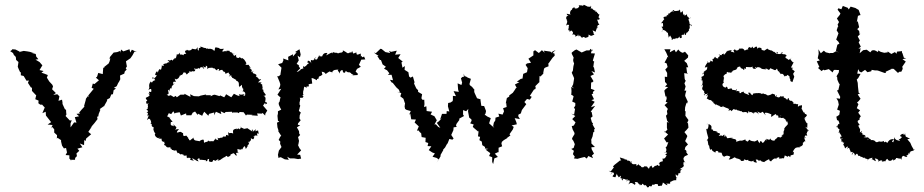

<svg xmlns="http://www.w3.org/2000/svg" viewBox="-20 -667 3905 811"><path d="M169 -213 159 -189 173 -195 174 -179C181 -170 189 -160 196 -151L181 -141L202 -139L195 -124L200 -131L209 -121V-107L221 -96L220 -81L223 -85L238 -75V-69L242 -52L250 -40L259 -42L263 -23L257 -12L273 -11V3L283 12L276 8H297C296 0 300 -4 305 -7L303 -19L315 -30L307 -39L328 -45L317 -61L335 -54L336 -76L341 -71L344 -82L365 -100L353 -110L369 -134L361 -126L379 -147L392 -164L390 -174L395 -175L397 -186L404 -203L401 -206L422 -221L418 -216L431 -239L433 -245L431 -246L444 -253L450 -268L457 -269L460 -286L470 -293L461 -296L473 -303L479 -316L483 -322L488 -332L487 -348L505 -356L507 -365L515 -373L511 -379L516 -386L512 -408C519 -412 524 -417 531 -421L540 -434L548 -449L558 -447L537 -457L530 -445L527 -459L501 -450L491 -458L490 -444L488 -452L475 -447L460 -445L445 -427L442 -419L446 -420L443 -408L439 -399L420 -384H423L416 -380L414 -354L395 -359L390 -343L385 -339L398 -328L379 -312L372 -314L367 -296L376 -292C368 -283 361 -273 353 -264L354 -256L351 -261L343 -250L342 -244L335 -219L337 -217C329 -209 321 -200 314 -191L319 -188L303 -186L314 -176L296 -172L303 -149L293 -150L278 -129V-146L283 -159L275 -158L257 -177L264 -190L260 -184L259 -203L254 -206L244 -228V-234L242 -246L227 -241L231 -260L222 -269L205 -266L216 -274L200 -290L204 -302L201 -309L188 -323L178 -339L182 -350L167 -356L155 -360L164 -367L147 -371L159 -391L147 -405L130 -415L142 -417L133 -428L131 -439L112 -444L123 -443L106 -448L95 -450L80 -452L64 -448L63 -445V-449L45 -458L32 -459C30 -455 27 -453 23 -451L35 -443L39 -434L44 -430L47 -425L48 -414L58 -405L55 -385L59 -375L65 -362H68V-349L80 -346L92 -326L102 -327L98 -317C102 -310 107 -304 111 -297H115V-283L131 -266L133 -265L129 -248L143 -242L142 -231L150 -225H158C161 -221 165 -217 169 -213Z M1101 -187 1109 -200 1091 -221 1099 -232C1107 -226 1092 -222 1108 -230C1108 -230 1110 -235 1100 -236C1104 -258 1101 -256 1091 -265C1102 -257 1092 -265 1102 -264C1104 -267 1101 -269 1092 -281C1096 -270 1093 -274 1092 -289C1087 -283 1093 -296 1082 -294C1096 -288 1085 -305 1088 -311C1088 -311 1088 -307 1080 -316C1091 -324 1088 -318 1070 -319C1081 -332 1080 -326 1083 -333C1066 -328 1079 -337 1061 -343C1073 -349 1062 -341 1059 -344C1065 -342 1063 -351 1062 -352C1052 -359 1049 -354 1047 -362C1057 -374 1052 -366 1042 -362C1045 -376 1043 -371 1035 -378C1030 -389 1037 -378 1038 -377C1040 -385 1026 -392 1033 -393H1022C1012 -394 1021 -399 1021 -399C1021 -400 1012 -419 1006 -419C1010 -420 998 -424 1001 -419C998 -423 984 -431 992 -422C983 -424 977 -418 977 -436C978 -439 983 -437 969 -431C963 -439 959 -441 973 -439C956 -438 955 -435 964 -435C961 -453 954 -439 947 -455C949 -451 947 -453 937 -453C938 -448 931 -449 933 -452C916 -446 916 -449 926 -461C904 -458 906 -464 906 -464C898 -465 905 -465 892 -467C887 -468 887 -455 887 -453C884 -455 877 -451 883 -455C864 -467 864 -456 855 -463C854 -457 854 -462 847 -461C858 -463 853 -459 851 -464C834 -464 841 -469 824 -470C836 -461 816 -470 820 -457C820 -451 813 -452 815 -468C803 -450 807 -463 803 -459C789 -462 790 -462 790 -458C793 -461 782 -449 771 -456C769 -450 763 -458 773 -456C759 -454 759 -448 767 -440C748 -439 760 -433 754 -434C746 -441 737 -430 740 -445C739 -444 731 -434 732 -437C719 -439 731 -428 724 -429C726 -421 719 -422 717 -416C721 -431 716 -417 707 -410C707 -422 701 -406 690 -414C686 -410 687 -417 697 -403C693 -407 684 -401 683 -398C685 -401 680 -399 669 -396C679 -387 661 -386 664 -395C664 -390 663 -379 660 -373C660 -373 667 -369 653 -375C650 -370 649 -368 646 -359C646 -369 640 -368 635 -352C636 -363 632 -345 643 -350C636 -336 630 -336 623 -335C622 -346 634 -338 636 -324C636 -334 621 -321 620 -316C626 -322 625 -310 617 -323C609 -314 609 -305 611 -297C614 -311 610 -292 607 -286C617 -296 621 -291 619 -280C617 -274 603 -289 613 -268C603 -277 605 -274 611 -266C612 -264 614 -262 596 -254C594 -247 609 -240 598 -240C597 -249 598 -237 598 -237C595 -225 606 -228 609 -233C599 -221 608 -224 604 -212C600 -204 613 -212 598 -204C607 -199 609 -197 599 -192C611 -190 601 -188 604 -176C606 -179 616 -185 605 -173C609 -178 600 -161 602 -160C607 -167 613 -169 617 -156C622 -162 611 -143 624 -150C618 -149 611 -140 621 -144C619 -127 627 -135 631 -125C630 -129 626 -118 628 -129C626 -118 633 -105 636 -104C632 -104 644 -99 636 -102C633 -106 634 -91 636 -94C637 -87 651 -80 652 -86C646 -91 661 -85 646 -79C665 -86 655 -76 663 -82C660 -68 672 -67 675 -68C671 -60 676 -61 683 -64C679 -65 671 -58 674 -54C684 -53 679 -41 697 -45C702 -45 702 -38 699 -38C700 -45 700 -39 706 -37C703 -28 706 -39 718 -29C714 -32 710 -30 725 -32C726 -25 734 -20 727 -18C736 -24 732 -21 744 -14C747 -18 746 -16 758 -12C752 -12 752 -8 769 -10C770 -2 763 -6 773 1C781 1 771 -7 787 4C779 6 780 8 799 12C783 -4 799 2 802 9C803 0 798 9 819 15C813 1 809 9 821 1C829 13 823 2 822 8C835 7 843 10 850 10C852 16 843 17 856 12C854 2 866 6 864 3C859 19 867 16 875 17C885 13 872 3 894 14C891 9 883 17 900 6C904 5 905 12 896 12C905 14 921 3 923 -4C915 5 918 10 919 2C931 -6 941 -8 929 -2C932 -7 936 -12 941 -5C941 -1 960 -12 953 -14C964 -19 955 -15 966 -20C976 -15 969 -13 980 -9C979 -22 970 -21 989 -22C986 -17 983 -22 983 -38C993 -34 1002 -33 1002 -41C1002 -31 1003 -36 1009 -46C1014 -52 1015 -50 1018 -38C1026 -45 1022 -52 1031 -47C1020 -52 1026 -49 1032 -60C1025 -71 1038 -73 1031 -60C1032 -73 1044 -71 1039 -83C1048 -81 1050 -71 1055 -91C1044 -85 1052 -92 1060 -96C1058 -85 1055 -103 1067 -92C1066 -106 1062 -113 1061 -105L1073 -102L1070 -116C1070 -119 1061 -106 1057 -120C1068 -119 1059 -107 1057 -116C1047 -116 1059 -120 1048 -110C1049 -123 1041 -123 1045 -112C1044 -113 1024 -126 1024 -126C1028 -125 1010 -123 1005 -121C1019 -132 1008 -117 994 -133C1004 -131 988 -114 990 -124C981 -126 979 -114 980 -124C967 -120 962 -121 965 -103C948 -110 953 -99 943 -109C946 -99 943 -93 946 -92C943 -96 932 -101 935 -92C925 -88 933 -79 933 -89C920 -94 919 -85 919 -85C908 -88 906 -78 899 -86C902 -68 906 -75 896 -77C887 -80 893 -76 890 -83C884 -69 872 -64 880 -70C876 -73 861 -66 858 -75C866 -74 849 -68 859 -68C846 -69 844 -63 842 -64C839 -80 844 -76 834 -77C820 -72 822 -67 821 -71C809 -73 804 -73 801 -76C801 -76 796 -82 797 -87C797 -83 790 -81 783 -74C776 -73 777 -91 778 -79C768 -89 781 -80 772 -88C764 -97 773 -94 755 -92C764 -86 749 -98 754 -99C754 -107 750 -107 750 -105C742 -115 737 -107 727 -107C728 -118 738 -119 735 -121C727 -122 724 -121 720 -117C730 -136 724 -126 711 -144C721 -128 707 -132 717 -135C699 -136 700 -139 702 -154C702 -149 709 -153 709 -153C695 -170 693 -168 704 -175C685 -163 700 -176 688 -173C686 -180 687 -175 693 -189L703 -185L712 -197L718 -187L721 -190L739 -193L744 -179L766 -188L767 -180H788L794 -191L804 -196L815 -181L816 -187L834 -178L839 -189L843 -195L860 -178L863 -186L885 -192L884 -180L892 -195L915 -185L912 -197L928 -189L933 -194L960 -195V-190L963 -192H983L989 -189L992 -194L1009 -193L1019 -179L1023 -183L1047 -182L1042 -180L1069 -178L1066 -188L1086 -187L1089 -190L1100 -179ZM927 -256 910 -264 907 -261 887 -267 881 -266 869 -260 871 -265H849L851 -268L827 -263L820 -260L799 -261L783 -269L785 -258L780 -260L759 -271V-267H742L727 -256L722 -262L714 -257L701 -265L690 -261V-262C696 -260 698 -260 684 -267C700 -269 687 -281 691 -288C703 -281 694 -282 694 -282C694 -282 701 -303 705 -292C707 -297 698 -298 719 -316C704 -309 712 -308 712 -308C709 -327 716 -321 723 -321C721 -328 717 -331 719 -336C722 -325 736 -339 736 -339C731 -343 737 -333 741 -353C739 -338 745 -358 753 -348C745 -354 751 -348 755 -361C764 -358 758 -368 769 -352C779 -362 772 -357 780 -361C777 -372 790 -362 786 -362C794 -371 795 -362 803 -367C810 -382 797 -367 800 -378C812 -373 824 -380 816 -382C832 -369 817 -386 835 -383C843 -373 847 -371 836 -389C848 -376 855 -386 847 -388C849 -390 860 -390 854 -376C874 -388 876 -372 874 -386C874 -379 891 -372 889 -387C880 -386 885 -375 898 -369C892 -374 912 -382 903 -367C917 -375 922 -371 919 -371C923 -369 915 -374 927 -362C927 -362 932 -370 931 -356C939 -356 950 -363 943 -366C948 -347 957 -356 946 -343C946 -343 962 -355 956 -345C964 -340 958 -337 960 -339C964 -338 980 -327 978 -330V-325C989 -326 991 -309 989 -306C986 -319 984 -317 992 -298C988 -298 997 -305 1002 -309C1002 -289 1004 -285 1004 -299C1012 -288 1005 -276 1001 -284C1018 -278 1017 -274 1015 -263C1004 -263 1006 -260 1013 -269L998 -267L989 -269L992 -261L982 -264L968 -271L957 -256L935 -269C933 -264 930 -260 927 -256Z M1509 -425C1510 -436 1506 -426 1504 -429C1504 -429 1505 -437 1503 -441C1493 -436 1484 -432 1486 -445C1483 -446 1476 -441 1470 -440C1479 -434 1469 -443 1468 -451C1460 -445 1470 -434 1466 -445C1464 -444 1453 -448 1457 -444C1446 -439 1435 -446 1450 -441C1430 -455 1425 -456 1429 -451C1424 -441 1421 -448 1407 -441C1403 -446 1411 -440 1403 -444C1386 -443 1387 -453 1383 -439C1389 -448 1381 -437 1382 -445C1373 -442 1370 -439 1358 -433C1365 -450 1364 -441 1363 -443C1346 -446 1342 -432 1342 -432C1340 -426 1343 -430 1324 -429C1327 -423 1321 -435 1333 -431C1315 -424 1327 -417 1314 -415C1303 -427 1301 -414 1316 -426C1305 -411 1293 -408 1306 -408C1296 -418 1288 -414 1296 -399C1286 -414 1277 -412 1280 -406C1272 -402 1286 -404 1284 -399C1274 -395 1279 -391 1265 -384C1262 -394 1259 -382 1261 -376C1258 -372 1251 -383 1261 -376C1252 -378 1243 -370 1251 -367C1244 -375 1249 -366 1233 -363L1248 -378L1241 -389L1244 -391L1233 -397L1242 -412L1237 -432L1247 -425L1250 -437L1245 -459L1226 -447L1233 -446L1217 -428L1218 -438L1197 -427L1198 -412L1176 -420L1177 -412L1172 -401L1156 -396L1155 -395L1169 -381L1165 -356V-352L1158 -345H1151L1161 -321L1164 -311L1163 -303L1156 -289L1168 -292L1152 -267L1166 -254L1164 -253L1161 -238L1157 -232L1158 -224L1164 -211L1168 -204L1154 -197V-187L1152 -178L1154 -157L1160 -153L1150 -149L1152 -129L1157 -114L1154 -115L1166 -96L1168 -95L1163 -88L1157 -76L1164 -69L1163 -60L1169 -46L1158 -31L1154 -13L1156 -2L1154 0L1166 -3L1183 6L1200 8L1193 -5L1205 2H1222L1239 5L1252 3L1248 -13L1235 -14L1252 -32L1245 -41L1238 -56L1240 -55L1243 -72L1239 -88L1248 -97L1244 -102L1243 -113L1234 -129L1248 -138L1238 -140L1239 -146L1250 -159L1245 -167L1246 -180L1251 -193C1252 -190 1240 -198 1243 -202C1248 -214 1246 -218 1241 -206C1248 -212 1248 -221 1248 -222C1243 -226 1246 -228 1246 -228C1242 -234 1252 -244 1246 -254C1261 -252 1254 -259 1263 -250C1253 -257 1266 -256 1260 -262C1250 -262 1267 -265 1260 -271C1263 -289 1257 -288 1259 -281C1265 -287 1261 -286 1265 -301C1276 -296 1280 -296 1274 -302C1288 -300 1284 -303 1284 -310C1280 -312 1289 -311 1295 -314C1301 -308 1298 -326 1299 -316C1298 -316 1298 -323 1296 -337C1300 -338 1308 -334 1319 -328C1317 -338 1323 -333 1324 -333C1330 -349 1330 -348 1323 -340C1324 -346 1337 -342 1346 -358C1339 -343 1342 -362 1338 -364C1349 -364 1353 -359 1356 -354C1359 -357 1358 -357 1376 -368C1366 -357 1376 -370 1387 -358C1375 -369 1387 -362 1381 -357C1386 -375 1399 -372 1412 -373C1400 -372 1413 -364 1415 -356C1416 -373 1427 -371 1427 -371C1429 -353 1440 -359 1440 -368C1454 -355 1456 -367 1450 -359C1457 -367 1457 -357 1461 -360C1470 -349 1458 -360 1474 -350C1471 -342 1474 -353 1464 -346L1472 -349L1490 -350L1492 -355L1482 -365L1488 -376L1504 -385L1496 -393L1506 -415L1523 -416L1518 -428Z M1831 -131 1821 -142 1815 -141 1825 -159 1815 -176 1798 -184V-182L1805 -195L1782 -198L1781 -218L1771 -215L1773 -227L1772 -246L1765 -245L1760 -252L1763 -269L1746 -279V-286L1732 -300L1740 -290L1729 -314L1731 -320L1724 -344L1714 -339L1708 -344L1705 -362L1689 -372L1690 -388L1680 -381L1675 -407L1670 -399L1681 -407L1662 -422L1672 -438L1649 -436L1656 -453L1632 -448L1623 -452L1628 -443L1608 -447L1592 -460L1587 -461L1567 -442L1560 -446L1564 -441L1579 -431L1574 -430L1585 -413L1589 -414L1596 -395L1610 -385L1602 -377L1615 -370L1625 -357L1618 -351H1634L1640 -328L1627 -330L1634 -319L1639 -317L1654 -298L1665 -288L1669 -277L1657 -279L1675 -274L1671 -260L1684 -250L1690 -232H1691L1689 -217L1691 -207L1697 -203L1715 -198L1708 -182L1713 -187L1717 -163L1737 -162L1731 -149H1732L1749 -133L1741 -115L1748 -116L1753 -109L1759 -104L1761 -88L1778 -85L1777 -67L1789 -63L1786 -50L1802 -49L1791 -33L1806 -23L1817 -19L1807 -5L1824 0L1833 6L1824 20L1833 7L1842 -9L1840 -11L1853 -34H1851L1860 -44L1867 -57L1871 -62L1878 -80L1891 -77L1896 -82L1886 -97L1895 -117L1896 -129L1909 -131L1906 -138L1909 -145L1920 -160V-166L1940 -177L1936 -183V-202L1949 -197L1958 -207L1957 -196L1962 -170L1971 -163L1972 -157L1966 -146L1981 -141L1977 -132L1980 -128L2000 -111L2002 -116L1999 -91L2008 -89L2005 -75L2015 -69L2017 -54L2029 -46L2028 -40L2043 -38L2031 -35L2051 -20L2046 -8L2059 -3V17L2063 26L2068 2L2083 -4L2070 -18L2085 -25L2086 -21V-43L2101 -49L2098 -61L2100 -68L2108 -75L2123 -84H2121L2136 -95L2132 -100L2146 -120L2150 -131L2141 -137L2163 -142L2161 -151L2154 -168L2176 -164L2169 -176L2170 -183L2180 -188L2184 -201L2185 -203L2203 -227L2195 -236L2206 -249L2218 -246L2226 -258L2218 -262C2224 -272 2231 -281 2237 -291L2239 -288L2243 -295L2241 -303L2262 -324L2258 -319L2259 -346L2263 -344L2280 -361L2274 -356L2278 -377L2282 -381L2297 -387L2296 -401L2297 -399L2314 -423L2323 -432L2322 -441L2314 -443L2327 -456L2310 -447L2313 -442L2305 -449L2277 -453L2281 -444L2269 -455L2256 -443L2240 -455L2233 -450V-433L2212 -419L2223 -402L2206 -399L2200 -393L2209 -379L2206 -362L2190 -355L2187 -335L2180 -334L2163 -322L2174 -320L2155 -310L2163 -295L2160 -296C2156 -289 2151 -282 2146 -275L2131 -264V-259L2121 -253L2116 -229L2118 -233L2120 -215L2105 -210L2109 -197L2103 -183L2085 -187L2089 -175L2073 -170L2072 -158L2066 -149L2063 -134L2068 -127C2061 -133 2053 -139 2046 -146L2053 -168L2038 -175L2030 -181H2027L2031 -188L2033 -198L2025 -219L2013 -220L2010 -241L2009 -250L2008 -248L1995 -252L1984 -276L1982 -287L1987 -284L1974 -300L1965 -307L1963 -312L1969 -334L1956 -339L1948 -344L1942 -345L1939 -356V-342H1933L1927 -336L1932 -318L1929 -308L1913 -315L1915 -289L1918 -279L1896 -282L1906 -261L1893 -262V-246L1892 -240L1883 -234L1873 -232L1872 -218L1878 -196L1867 -198L1866 -186H1847L1839 -162L1847 -168L1833 -154L1825 -148L1840 -127Z M2442 -512C2441 -507 2444 -515 2452 -507C2463 -510 2466 -510 2467 -517C2464 -518 2463 -521 2468 -520C2479 -512 2479 -517 2491 -521C2483 -528 2492 -520 2483 -539C2501 -529 2497 -536 2497 -539C2504 -549 2493 -546 2508 -554C2496 -541 2499 -545 2504 -557C2502 -560 2510 -563 2512 -562C2506 -568 2506 -577 2502 -584C2516 -582 2518 -591 2499 -598C2509 -585 2507 -594 2512 -606C2496 -611 2509 -606 2506 -600C2510 -614 2501 -610 2501 -617C2492 -619 2492 -619 2497 -623C2491 -619 2481 -630 2481 -632C2469 -627 2480 -634 2476 -644C2476 -634 2468 -641 2460 -638C2470 -636 2459 -641 2446 -647C2446 -647 2445 -641 2436 -643C2448 -648 2444 -642 2422 -645C2429 -644 2428 -637 2419 -632C2419 -634 2420 -629 2403 -632C2402 -634 2408 -625 2408 -635C2398 -638 2391 -623 2401 -622C2400 -631 2386 -625 2388 -608C2387 -610 2400 -602 2374 -609C2373 -602 2385 -600 2385 -600C2372 -605 2367 -588 2376 -582C2371 -576 2381 -585 2373 -579C2380 -579 2373 -566 2371 -559C2386 -571 2386 -550 2380 -557C2389 -561 2376 -541 2382 -538C2385 -541 2381 -549 2387 -532C2392 -542 2392 -534 2395 -538C2399 -530 2405 -532 2395 -517C2398 -527 2418 -519 2408 -511C2410 -514 2426 -516 2420 -522C2425 -523 2422 -505 2429 -518C2429 -518 2436 -507 2440 -507ZM2405 -399 2402 -387 2400 -370V-369L2395 -360L2405 -337L2404 -329L2401 -311L2396 -301L2406 -293L2393 -300L2394 -282L2393 -266C2398 -266 2400 -262 2403 -260L2397 -238L2410 -232V-221L2404 -211L2409 -207L2405 -183L2393 -187L2410 -177L2397 -164L2411 -150L2404 -137L2395 -134L2399 -120L2406 -107L2407 -101L2398 -86L2396 -80L2402 -72L2408 -58L2403 -42L2393 -38L2403 -31L2404 -29L2400 -16L2408 -5L2404 2L2419 4L2429 1L2449 -4L2459 3V2L2465 -8L2485 1L2480 -10L2489 -18L2479 -37L2478 -45L2493 -46L2478 -61V-72L2477 -76L2483 -91L2486 -108L2491 -112L2489 -119L2493 -123L2483 -141L2485 -145L2480 -151L2475 -169L2483 -175L2479 -194L2475 -195L2494 -220L2476 -214L2492 -237L2478 -244L2489 -248L2479 -269L2486 -272L2484 -278L2492 -286L2476 -292L2477 -320L2480 -318L2487 -324L2474 -346L2489 -353L2478 -367L2493 -361L2489 -382L2486 -384L2489 -406L2494 -403L2484 -411L2493 -441L2476 -442L2481 -459L2484 -451L2474 -461L2470 -454H2457L2434 -444L2441 -443L2415 -458L2408 -455L2395 -445V-440L2403 -424L2401 -414C2401 -408 2403 -403 2405 -399Z M2862 -444 2852 -450 2845 -458 2835 -446 2829 -457 2809 -446 2812 -459H2786L2794 -445L2803 -424L2799 -427L2796 -419L2787 -403L2796 -399L2800 -384L2790 -373L2798 -359V-342L2788 -343L2789 -321L2798 -311L2789 -301L2802 -299L2790 -289L2786 -284L2791 -259L2795 -260L2796 -250L2792 -237L2800 -234L2787 -223L2801 -207L2797 -198L2799 -185L2793 -178L2798 -157L2805 -148L2797 -152V-127L2799 -119L2787 -108L2785 -113L2802 -99L2785 -82L2796 -65L2803 -67L2797 -50L2790 -41C2795 -47 2799 -25 2786 -20C2790 -28 2798 -21 2798 -21C2798 -18 2782 -13 2797 -11C2793 -10 2791 8 2777 2C2780 1 2778 7 2780 13C2778 18 2778 9 2778 15C2763 15 2762 31 2763 21C2772 35 2761 38 2759 29C2754 33 2744 35 2744 34C2746 41 2733 41 2734 41C2736 27 2724 43 2735 31C2716 44 2730 29 2721 46C2706 28 2708 40 2716 36C2711 37 2701 34 2700 37C2698 43 2685 37 2689 39C2688 30 2673 33 2679 24C2671 34 2666 37 2668 26C2657 26 2652 31 2645 17C2644 26 2654 10 2643 17C2649 20 2642 24 2644 19C2640 7 2622 12 2629 15C2626 15 2631 11 2629 8C2609 4 2615 4 2621 5L2598 -2L2604 13L2600 10L2576 29L2569 36L2573 40L2559 58H2563L2551 54L2560 60C2568 63 2572 56 2558 71C2566 57 2575 60 2573 70C2568 76 2563 79 2575 81C2583 83 2578 81 2586 66C2586 69 2586 72 2594 82C2587 89 2600 76 2603 75C2602 91 2593 81 2611 89C2610 93 2614 100 2605 90C2624 84 2620 98 2631 89C2630 95 2628 104 2626 96C2637 94 2647 92 2634 112C2644 104 2647 103 2662 114C2666 100 2665 113 2661 102C2678 102 2670 102 2685 118C2680 108 2677 106 2687 115C2695 115 2689 107 2696 110C2706 124 2701 107 2712 120C2711 128 2727 124 2720 117C2719 120 2738 122 2733 117C2738 109 2733 115 2746 113C2740 108 2761 111 2759 112C2760 119 2758 121 2771 117C2771 122 2778 117 2780 104C2784 105 2794 117 2800 115C2792 103 2790 110 2810 109C2813 109 2806 105 2816 97C2807 104 2821 95 2811 104C2817 96 2832 92 2836 95C2838 78 2835 82 2842 80C2834 88 2833 70 2835 69C2841 81 2848 72 2844 66C2859 63 2842 69 2856 60C2847 61 2865 48 2847 51C2855 48 2868 55 2853 44C2867 40 2867 44 2859 43C2858 41 2873 37 2867 29C2866 17 2867 12 2881 25C2875 22 2867 12 2867 2C2866 -2 2880 -8 2867 -14C2871 -2 2874 -9 2886 -13C2881 -23 2872 -28 2884 -28C2876 -28 2876 -39 2872 -33L2875 -46L2886 -57L2874 -71L2883 -91L2882 -95L2871 -109C2877 -115 2883 -121 2888 -128L2886 -148L2882 -146L2888 -160L2875 -178L2876 -196L2873 -199L2874 -214L2880 -234L2882 -229L2885 -238L2874 -262L2875 -270L2879 -284H2871L2876 -302L2871 -315L2877 -327L2874 -328L2872 -335L2870 -358L2886 -356L2882 -360L2879 -383H2887L2881 -400L2870 -410L2886 -424L2887 -433L2873 -449C2871 -446 2866 -445 2862 -444ZM2836 -507C2839 -505 2837 -499 2854 -515C2846 -508 2855 -502 2860 -509C2860 -509 2858 -522 2860 -519C2874 -525 2863 -509 2872 -530C2870 -515 2879 -515 2879 -531C2881 -528 2878 -523 2890 -538C2894 -543 2883 -545 2885 -536C2899 -556 2892 -544 2893 -556C2892 -565 2901 -568 2902 -556C2888 -567 2894 -572 2891 -576C2889 -584 2883 -586 2899 -594C2886 -580 2894 -597 2881 -598C2891 -599 2881 -589 2882 -607C2876 -602 2867 -597 2873 -607C2866 -601 2865 -606 2864 -621C2872 -621 2864 -623 2857 -614C2847 -618 2859 -614 2850 -628C2852 -621 2842 -621 2827 -620C2831 -612 2830 -628 2820 -624C2827 -622 2824 -609 2822 -620C2806 -614 2812 -609 2805 -610C2802 -613 2802 -598 2802 -601C2800 -603 2796 -609 2796 -598C2779 -596 2781 -592 2786 -586C2780 -581 2777 -571 2771 -569C2785 -568 2779 -575 2781 -555C2777 -555 2779 -554 2774 -554C2782 -545 2781 -539 2774 -533C2776 -534 2778 -534 2780 -541C2801 -537 2797 -519 2801 -532C2802 -513 2804 -521 2804 -508C2815 -523 2808 -516 2819 -504C2819 -501 2814 -511 2818 -498C2837 -515 2838 -497 2826 -503Z M2980 -49C2973 -55 2976 -43 2980 -34C2980 -34 2993 -41 2985 -41C2988 -26 2993 -29 3002 -22C3000 -34 3018 -28 3009 -29C3018 -29 3015 -14 3017 -23C3022 -23 3031 -20 3026 -24C3032 -17 3028 -7 3041 -5C3041 -5 3040 -6 3042 -7C3058 -11 3043 -10 3059 -8C3066 -3 3068 -9 3058 7C3068 7 3079 0 3080 -1C3082 -6 3080 -1 3086 -1C3093 5 3101 2 3088 1C3092 2 3108 5 3110 11C3101 14 3120 12 3125 13C3123 10 3116 13 3125 6C3137 15 3142 3 3140 9C3141 15 3150 12 3146 13C3146 13 3159 18 3162 10C3162 10 3159 19 3177 20C3172 2 3168 7 3182 8C3186 19 3189 3 3197 15C3209 18 3208 17 3207 19C3208 15 3229 5 3229 5C3229 10 3229 11 3237 15C3240 8 3256 -4 3259 6C3260 -5 3261 3 3271 -4C3271 10 3274 -5 3270 3C3290 3 3286 -2 3290 3C3299 -11 3287 -14 3307 -5C3311 -4 3306 -15 3318 -3C3318 -11 3323 -13 3320 -11C3327 -13 3323 -11 3332 -14C3333 -20 3335 -31 3328 -23C3332 -34 3332 -31 3334 -35C3334 -35 3338 -41 3342 -43C3357 -48 3356 -41 3361 -46C3352 -40 3358 -41 3357 -47C3366 -48 3369 -54 3370 -54C3372 -56 3372 -61 3370 -69C3366 -58 3377 -66 3378 -72C3380 -65 3385 -68 3377 -83C3381 -82 3389 -92 3376 -85C3387 -100 3374 -94 3391 -94C3388 -93 3387 -110 3386 -101C3392 -110 3386 -111 3397 -115C3385 -116 3394 -125 3396 -113C3395 -118 3384 -127 3381 -132C3392 -122 3395 -135 3387 -128C3394 -132 3387 -141 3392 -144C3382 -149 3381 -162 3378 -165C3378 -165 3390 -173 3375 -166C3390 -178 3391 -181 3384 -185C3375 -185 3383 -195 3372 -192C3369 -185 3382 -195 3362 -204C3368 -193 3375 -197 3366 -207C3365 -211 3369 -213 3367 -223C3349 -217 3362 -225 3352 -217C3346 -214 3357 -234 3347 -226C3337 -232 3339 -225 3329 -231C3340 -241 3336 -234 3328 -234C3332 -236 3329 -237 3325 -240C3325 -244 3314 -235 3311 -253C3309 -255 3304 -244 3305 -244C3302 -250 3294 -256 3285 -255C3298 -254 3286 -261 3293 -259C3285 -262 3272 -255 3281 -266C3270 -250 3268 -256 3256 -260C3263 -270 3267 -257 3251 -260C3261 -255 3252 -260 3254 -267C3247 -271 3229 -274 3242 -271C3225 -259 3218 -269 3229 -263C3212 -265 3223 -268 3210 -270C3210 -270 3198 -263 3209 -269C3203 -277 3195 -266 3197 -271C3194 -274 3175 -276 3177 -271V-274C3168 -272 3157 -274 3160 -266C3160 -263 3150 -268 3149 -275C3138 -277 3139 -276 3145 -265C3127 -274 3124 -270 3119 -282C3123 -281 3117 -279 3113 -277C3107 -284 3118 -269 3100 -275C3107 -276 3108 -281 3104 -279C3094 -289 3084 -273 3093 -289C3091 -293 3080 -276 3086 -286C3064 -288 3068 -292 3073 -282C3073 -297 3069 -293 3065 -293C3048 -287 3057 -295 3051 -299C3045 -301 3051 -308 3046 -297C3031 -298 3028 -314 3036 -316C3031 -313 3034 -315 3038 -319C3032 -321 3040 -334 3037 -340C3040 -331 3043 -343 3028 -338C3045 -333 3035 -352 3032 -342C3039 -350 3045 -354 3042 -354C3050 -352 3050 -358 3049 -359C3055 -369 3047 -359 3065 -361C3069 -355 3071 -366 3077 -370C3064 -379 3082 -364 3070 -363C3079 -376 3092 -366 3095 -383C3090 -369 3089 -385 3106 -386C3112 -372 3113 -383 3122 -371C3124 -370 3126 -381 3121 -383C3130 -372 3130 -374 3131 -384C3151 -383 3152 -382 3159 -386C3159 -386 3155 -373 3174 -377C3164 -385 3171 -385 3175 -380C3181 -389 3198 -376 3189 -384C3199 -370 3210 -378 3218 -372C3209 -379 3213 -379 3226 -374C3230 -376 3233 -376 3221 -374C3232 -368 3233 -379 3233 -379C3249 -374 3255 -365 3260 -376C3262 -378 3261 -374 3262 -377C3267 -364 3268 -362 3273 -370C3268 -360 3280 -364 3269 -368C3276 -352 3282 -354 3277 -354C3288 -359 3291 -348 3293 -346C3284 -348 3299 -342 3297 -346C3307 -351 3298 -338 3306 -351C3317 -343 3316 -344 3315 -338C3309 -343 3322 -333 3318 -325L3327 -320L3335 -343L3330 -355L3337 -366L3324 -376L3331 -380L3321 -382L3333 -405C3336 -398 3327 -403 3317 -419C3316 -411 3312 -415 3328 -425C3314 -416 3311 -411 3307 -417C3311 -418 3298 -418 3297 -427C3304 -429 3307 -437 3286 -439C3291 -438 3288 -430 3288 -437C3278 -444 3280 -447 3287 -447C3280 -437 3262 -434 3260 -448C3269 -446 3263 -446 3265 -439C3254 -440 3251 -453 3247 -447C3250 -448 3233 -460 3233 -451C3240 -456 3228 -454 3222 -461C3215 -466 3227 -447 3220 -461C3206 -452 3209 -453 3209 -453C3194 -456 3196 -458 3197 -465C3197 -460 3193 -467 3186 -466C3176 -464 3182 -452 3177 -470C3163 -471 3166 -454 3158 -471C3155 -460 3147 -468 3143 -469C3146 -466 3132 -459 3144 -458C3134 -459 3128 -455 3126 -453C3116 -470 3106 -457 3106 -463C3106 -468 3102 -453 3092 -454C3086 -451 3085 -464 3081 -456C3074 -453 3080 -454 3082 -445C3063 -452 3065 -445 3071 -455C3048 -455 3045 -441 3053 -454C3049 -453 3053 -450 3038 -435C3033 -451 3040 -436 3029 -439C3030 -435 3029 -430 3015 -438C3026 -428 3019 -431 3013 -424C3018 -418 3004 -419 3001 -427C2997 -428 2999 -417 2989 -418C2991 -413 2989 -417 2992 -406C2993 -409 2987 -405 2975 -414C2990 -407 2970 -395 2966 -408C2982 -399 2966 -402 2966 -402C2969 -399 2959 -395 2957 -380C2962 -389 2958 -376 2967 -386C2969 -371 2961 -369 2952 -365C2952 -365 2963 -362 2961 -370C2948 -353 2944 -357 2950 -357C2950 -360 2939 -345 2953 -358C2957 -337 2938 -351 2944 -335C2944 -335 2950 -330 2938 -330C2946 -331 2943 -323 2946 -329C2948 -326 2950 -313 2943 -303C2937 -304 2952 -312 2949 -303C2943 -290 2949 -298 2947 -296C2941 -287 2959 -284 2954 -276C2954 -276 2962 -269 2954 -264C2950 -273 2962 -266 2971 -273C2956 -253 2955 -262 2971 -265C2964 -248 2967 -253 2964 -252C2981 -240 2987 -242 2983 -253C2975 -250 2993 -231 2994 -238C2994 -225 2996 -227 2990 -238C3004 -220 3005 -224 3001 -229C2999 -227 3005 -217 3003 -227C3013 -222 3021 -216 3015 -225C3021 -213 3031 -213 3035 -220C3034 -207 3032 -212 3035 -217C3051 -210 3046 -212 3055 -209C3060 -202 3064 -217 3057 -200C3058 -197 3067 -208 3069 -197C3084 -213 3087 -209 3078 -207C3079 -206 3098 -197 3090 -211C3092 -194 3107 -202 3095 -202C3103 -201 3114 -190 3113 -205C3107 -190 3126 -192 3127 -195C3123 -192 3136 -197 3139 -187C3143 -205 3142 -197 3150 -188C3143 -193 3151 -199 3163 -187C3163 -202 3160 -201 3165 -186C3163 -196 3178 -196 3185 -183C3179 -199 3176 -200 3188 -190C3180 -197 3203 -184 3195 -192C3205 -199 3201 -191 3215 -180C3208 -194 3208 -184 3211 -189C3212 -194 3228 -189 3235 -185C3233 -187 3245 -183 3233 -174C3239 -181 3237 -174 3238 -173C3258 -188 3260 -187 3258 -182C3259 -177 3266 -183 3268 -176C3266 -172 3267 -166 3281 -173C3269 -183 3289 -178 3273 -174C3281 -161 3294 -175 3288 -169C3294 -163 3299 -166 3298 -159C3306 -158 3296 -143 3304 -155C3310 -151 3304 -143 3309 -146C3307 -137 3299 -136 3292 -123C3296 -119 3304 -124 3294 -125C3291 -112 3292 -108 3288 -121C3294 -106 3284 -103 3296 -97C3295 -108 3291 -111 3287 -94C3277 -90 3278 -90 3291 -103C3286 -87 3271 -85 3267 -81C3277 -80 3272 -91 3275 -87C3266 -91 3257 -83 3263 -86C3264 -83 3250 -78 3253 -74C3244 -70 3232 -78 3234 -84C3232 -82 3235 -71 3217 -81C3218 -68 3220 -70 3215 -78C3203 -64 3211 -69 3201 -63C3193 -77 3189 -70 3189 -61C3191 -61 3180 -70 3181 -76C3162 -64 3167 -74 3167 -68C3164 -73 3157 -67 3145 -77C3136 -64 3137 -70 3129 -74C3130 -73 3126 -71 3130 -76C3126 -81 3120 -71 3108 -73H3105C3098 -71 3096 -70 3089 -68C3095 -79 3077 -81 3085 -79C3077 -80 3081 -80 3068 -84C3077 -90 3072 -79 3073 -84C3060 -87 3058 -81 3047 -84C3058 -78 3051 -82 3044 -98C3046 -82 3049 -97 3040 -89C3040 -103 3041 -100 3031 -92C3028 -99 3016 -90 3016 -95C3028 -102 3020 -105 3005 -107C3010 -107 3014 -108 3012 -107C3011 -112 2999 -115 2990 -114C2995 -114 2992 -120 2990 -120C2981 -119 2987 -126 2985 -127C2989 -139 2970 -146 2964 -143H2973L2972 -130L2968 -121L2963 -123L2966 -106L2972 -84L2965 -73L2969 -74L2972 -55L2984 -41Z M3505 -372 3524 -371 3523 -361 3513 -344 3516 -342 3517 -330 3524 -314 3527 -312 3521 -286 3519 -287 3516 -284 3529 -258 3528 -250 3513 -252 3520 -240 3523 -225 3516 -204 3528 -199 3525 -182 3512 -173V-177L3516 -158C3520 -164 3527 -149 3525 -142C3519 -149 3521 -133 3513 -129C3514 -140 3525 -139 3517 -133C3519 -117 3532 -126 3523 -113C3523 -113 3532 -101 3520 -107C3525 -110 3531 -100 3536 -89C3529 -94 3527 -82 3531 -81C3542 -83 3544 -80 3534 -80C3531 -83 3538 -71 3532 -67C3544 -76 3535 -59 3546 -66C3546 -66 3542 -53 3541 -57C3551 -44 3545 -49 3550 -40C3558 -50 3566 -52 3558 -38C3561 -40 3564 -44 3567 -42C3567 -39 3573 -29 3574 -23C3583 -32 3584 -16 3578 -13C3578 -29 3592 -22 3591 -8C3591 -11 3597 -17 3600 -18C3604 -12 3605 -15 3605 -5C3602 -15 3624 -4 3613 -2C3627 -9 3624 -10 3618 -5C3640 4 3629 5 3630 -3C3638 10 3649 -2 3645 14C3648 4 3646 4 3665 -1C3663 3 3665 15 3662 4C3683 17 3682 18 3675 2C3690 4 3695 12 3687 19C3700 5 3712 11 3704 16C3721 14 3722 10 3721 19C3717 5 3734 2 3729 5C3732 12 3741 18 3753 4C3752 12 3750 14 3765 4C3761 3 3762 -2 3764 5C3763 -7 3777 8 3785 1C3779 6 3794 6 3789 8C3786 -3 3793 -8 3795 -9C3803 -7 3809 1 3813 -9C3804 -9 3801 -18 3802 -10C3820 -11 3817 -18 3818 -21C3830 -23 3830 -31 3818 -14C3822 -23 3822 -29 3842 -31C3840 -30 3835 -33 3843 -37L3842 -33L3839 -36L3831 -50L3825 -64L3814 -77L3813 -79L3824 -81L3806 -90L3801 -108L3804 -101C3807 -99 3790 -96 3797 -103C3782 -99 3778 -92 3788 -89C3793 -90 3790 -88 3783 -81C3781 -75 3769 -88 3782 -72C3772 -74 3762 -74 3757 -88C3757 -86 3758 -78 3753 -66C3746 -68 3746 -71 3757 -79C3737 -81 3734 -71 3730 -67C3734 -62 3724 -65 3719 -69C3715 -60 3711 -74 3715 -72C3694 -63 3698 -75 3687 -66C3699 -72 3689 -68 3689 -68C3679 -62 3673 -75 3678 -70C3662 -82 3655 -69 3658 -79C3664 -85 3657 -71 3645 -89C3642 -80 3652 -80 3645 -75C3649 -91 3642 -84 3628 -88C3640 -90 3633 -95 3639 -86C3633 -106 3619 -91 3623 -105C3621 -103 3613 -116 3613 -103C3623 -114 3626 -119 3612 -107C3612 -112 3615 -128 3611 -123C3612 -124 3603 -138 3606 -137C3615 -141 3612 -135 3602 -153C3608 -158 3598 -155 3608 -160C3613 -161 3612 -173 3607 -163L3616 -176L3605 -191L3613 -201L3599 -210L3606 -227L3600 -234L3607 -240L3615 -250L3603 -268L3613 -273L3607 -275L3604 -301L3603 -317L3599 -331L3605 -337L3615 -355L3601 -356L3605 -375L3610 -365L3618 -361L3634 -372L3644 -362L3660 -366L3662 -372L3679 -369L3678 -370L3688 -369L3716 -359H3722L3721 -364L3747 -376L3740 -377L3755 -376L3773 -359L3779 -364H3787L3792 -374L3793 -378L3791 -385L3806 -407L3792 -417L3808 -421L3798 -423L3791 -445L3790 -441V-451L3769 -449L3767 -440L3760 -447L3745 -439L3729 -450L3730 -446L3715 -444L3700 -448L3689 -454V-447L3678 -453L3672 -455L3663 -454L3656 -446L3641 -457L3626 -455L3611 -442L3613 -451L3615 -463L3606 -461L3616 -470L3607 -488L3612 -496L3603 -513L3616 -526L3611 -522L3609 -536L3601 -544L3609 -552L3603 -578L3599 -573L3604 -600L3612 -603H3615L3607 -625L3595 -632L3594 -633L3573 -639L3565 -627L3561 -634L3540 -642L3534 -628L3521 -632L3518 -626L3530 -610L3527 -604L3515 -589L3524 -574L3518 -563L3521 -555L3519 -554L3514 -539L3525 -521L3522 -527L3512 -500L3522 -490L3525 -483L3530 -485L3517 -478L3511 -453L3524 -444L3512 -451L3498 -443H3487L3485 -442L3468 -446L3460 -453L3447 -442L3437 -459L3438 -440L3434 -421L3443 -412L3430 -408L3441 -384L3435 -380L3448 -369L3447 -366L3460 -373L3462 -370L3481 -375L3497 -361C3499 -365 3500 -371 3505 -372Z"/></svg>

Font: Charger Distortion
Style: 1
Weight: 400
Designer: Jasper
Foundry: Cannot Into Space Fonts
Version: Version 0.98